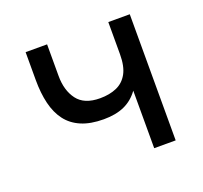

<svg xmlns="http://www.w3.org/2000/svg" viewBox="-95 -621 773 731"><g transform="rotate(-20 291.0 -255.5)"><path d="M412 0V-233Q388 -200 353.5 -184.5Q319 -169 270 -169Q216.5 -169 179.5 -184.8Q142.5 -200.5 120 -230.2Q97.5 -260 87.2 -302.5Q77 -345 77 -398V-511H164V-383Q164 -324 192.2 -286.5Q220.5 -249 284 -249Q322.5 -249 351.2 -261.5Q380 -274 396 -302.8Q412 -331.5 412 -381V-511H499V0Z"/></g></svg>

Font: Overpass
Style: Regular
Weight: 400
Designer: Delve Withrington, Dave Bailey, Thomas Jockin
Foundry: Delve Fonts LLC
Version: Version 4.000